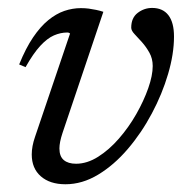

<svg xmlns="http://www.w3.org/2000/svg" viewBox="-20 -466 487 496"><path d="M429.5 -371.5Q429.5 -326.5 414.2 -274.8Q399 -223 372.2 -172.8Q345.5 -122.5 310 -81Q274.5 -39.5 233.5 -14.8Q192.5 10 149 10Q109 10 85.5 -10.5Q62 -31 62 -67Q62 -88 70.5 -112.5L161 -379.5Q160 -380.5 158.2 -381.2Q156.5 -382 153.5 -382Q136.5 -382 119.2 -374.5Q102 -367 84 -347.5Q66 -328 46 -292.5L29.5 -299.5Q46.5 -341.5 65.5 -369.5Q84.5 -397.5 104.8 -414Q125 -430.5 146.2 -437.8Q167.5 -445 189 -445Q199.5 -445 209 -443.8Q218.5 -442.5 228.2 -440.5Q238 -438.5 247 -435.5L141.5 -122.5Q137.5 -110.5 135.5 -100.5Q133.5 -90.5 133.5 -82.5Q133.5 -62 144.8 -52.5Q156 -43 176.5 -43Q205 -43 233.5 -61Q262 -79 287.2 -108Q312.5 -137 332 -171.2Q351.5 -205.5 363 -238.2Q374.5 -271 374.5 -295.5Q374.5 -314.5 366 -329.8Q357.5 -345 346.8 -357Q336 -369 327.5 -378Q319 -387 319 -394.5Q319 -420 335.8 -432.8Q352.5 -445.5 373 -445.5Q400.5 -445.5 415 -426.8Q429.5 -408 429.5 -371.5Z"/></svg>

Font: Newsreader 24pt
Style: Italic
Weight: 400
Italic angle: -17°
Designer: Hugues Gentile
Foundry: Production Type
Version: Version 1.003